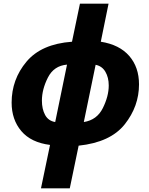

<svg xmlns="http://www.w3.org/2000/svg" viewBox="-20 -780 809 1040"><path d="M202 240H358L406 9Q578 -9 655.5 -106.5Q733 -204 733 -323Q733 -416 680 -477Q627 -538 526 -554L568 -760H413L370 -554Q204 -542 123.5 -446Q43 -350 43 -224Q43 -132 95.5 -70Q148 -8 251 5ZM279 -119Q242 -125 224.5 -157Q207 -189 207 -235Q207 -296 239.5 -360Q272 -424 343 -430ZM434 -119 498 -429Q533 -422 551 -391Q569 -360 569 -317Q569 -259 537 -194.5Q505 -130 434 -119Z"/></svg>

Font: Noto Sans Display Extra
Style: Italic
Weight: 800
Italic angle: -12°
Designer: Monotype Design Team
Foundry: Monotype Imaging Inc.
Version: Version 1.900